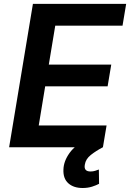

<svg xmlns="http://www.w3.org/2000/svg" viewBox="-20 -747 660 974"><path d="M26.3 0 147 -727.3H620L601.6 -616.8H260.3L227.6 -419.4H544.4L525.9 -308.9H209.2L176.5 -110.4H520.6L502.1 0ZM399.1 206.7Q353 206.7 326.3 182.5Q299.7 158.4 301.8 112.9Q302.9 71 332.6 29.3Q362.2 -12.4 420.8 -37.3L501.8 0Q466.6 18.5 440.7 39.1Q414.8 59.7 410.5 87.4Q403.4 122.9 439.3 122.9Q452.8 122.9 463.2 119.3Q473.7 115.8 481.5 112.9L482.6 185.4Q468.8 192.8 447.3 199.8Q425.8 206.7 399.1 206.7Z"/></svg>

Font: Inter UI Semi Bold
Style: Italic
Weight: 600
Italic angle: -9.39999°
Designer: Rasmus Andersson
Foundry: rsms
Version: 3.2;8d6f07862